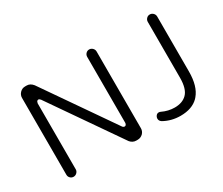

<svg xmlns="http://www.w3.org/2000/svg" viewBox="-114 -970 1467 1262"><g transform="rotate(-30 619.5 -338.5)"><path d="M174.8 -39.1V-540L178.7 -552.7Q183.6 -559.6 190.4 -559.6Q198.2 -559.6 206.1 -549.8L568.4 -26.4Q576.2 -16.6 587.9 -10.3Q599.6 -3.9 613.3 -3.9H625Q647.5 -3.9 665 -20.5Q680.7 -37.1 680.7 -58.6V-641.6Q680.7 -656.2 669.9 -667Q659.2 -677.7 644.5 -677.7Q629.9 -677.7 619.6 -667Q609.4 -656.2 609.4 -641.6V-141.6Q609.4 -132.8 603.5 -126Q598.6 -122.1 593.8 -122.1Q587.9 -122.1 581.1 -127.9L578.1 -131.8L217.8 -652.3Q197.3 -677.7 170.9 -677.7H158.2Q135.7 -677.7 119.6 -661.1Q103.5 -644.5 103.5 -622.1V-39.1Q103.5 -24.4 113.8 -14.2Q124 -3.9 138.7 -3.9Q153.3 -3.9 164.1 -14.6Q174.8 -25.4 174.8 -39.1ZM1140.6 -224.6V-641.6Q1140.6 -656.2 1129.9 -667Q1119.1 -677.7 1104.5 -677.7Q1089.8 -677.7 1079.6 -667Q1069.3 -656.2 1069.3 -641.6V-218.8Q1069.3 -133.8 1034.2 -98.6Q1001 -65.4 942.4 -65.4Q893.6 -65.4 846.7 -87.9Q841.8 -90.8 833 -90.8Q822.3 -90.8 814.5 -82Q805.7 -71.3 805.7 -58.6Q805.7 -42 822.3 -31.2Q879.9 1 948.2 1Q1036.1 1 1084 -46.9L1091.8 -55.7Q1140.6 -112.3 1140.6 -224.6Z"/></g></svg>

Font: FakePearl
Style: ExtraLight
Weight: 300
Version: Version 1.2